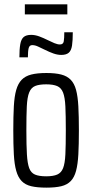

<svg xmlns="http://www.w3.org/2000/svg" viewBox="-20 -853 423 881"><path d="M193 8Q151 8 123.5 1.5Q96 -5 79.5 -22Q63 -39 54.5 -69Q46 -99 43.5 -144.5Q41 -190 41 -255Q41 -319 43.5 -365Q46 -411 54.5 -440.5Q63 -470 79.5 -487Q96 -504 123.5 -511Q151 -518 193 -518Q234 -518 261 -511Q288 -504 304.5 -487Q321 -470 329 -440.5Q337 -411 339.5 -365Q342 -319 342 -255Q342 -190 339.5 -144.5Q337 -99 329 -69Q321 -39 304.5 -22Q288 -5 261 1.5Q234 8 193 8ZM192 -44Q224 -44 242.5 -52Q261 -60 269.5 -81.5Q278 -103 280 -145Q282 -187 282 -255Q282 -323 280 -364.5Q278 -406 269.5 -428Q261 -450 242.5 -458Q224 -466 192 -466Q160 -466 141.5 -458.5Q123 -451 114 -429Q105 -407 103 -365Q101 -323 101 -255Q101 -186 103.5 -144.5Q106 -103 114 -81.5Q122 -60 140.5 -52Q159 -44 192 -44ZM69 -590Q69 -627 73 -650Q77 -673 88.5 -683Q100 -693 123 -693Q141 -693 160 -686Q179 -679 199 -669Q215 -661 229.5 -655Q244 -649 255 -649Q270 -649 272.5 -663Q275 -677 275 -705H314Q314 -667 310.5 -644Q307 -621 295.5 -611Q284 -601 261 -601Q244 -601 225.5 -607.5Q207 -614 187 -624Q170 -632 155.5 -639Q141 -646 128 -646Q115 -646 111.5 -632Q108 -618 108 -590ZM94 -787V-833H289V-787Z"/></svg>

Font: Saira ExtraCondensed
Style: Regular
Weight: 400
Width: 2
Designer: Hector Gatti with collaboration of the Omnibus-Type team
Foundry: Omnibus-Type
Version: Version 1.101